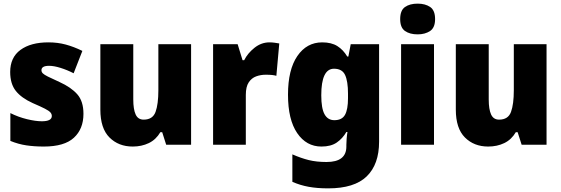

<svg xmlns="http://www.w3.org/2000/svg" viewBox="-20 -796 3086 1056"><path d="M439 -170Q439 -87 386.5 -38.5Q334 10 221 10Q169 10 125 3.5Q81 -3 37 -21V-174Q81 -152 128.5 -140.5Q176 -129 210 -129Q265 -129 265 -158Q265 -169 257 -178Q249 -187 226.5 -198.5Q204 -210 160 -229Q98 -257 67 -296Q36 -335 36 -400Q36 -480 92.5 -521.5Q149 -563 246 -563Q297 -563 341.5 -551Q386 -539 433 -516L385 -393Q350 -411 313.5 -422.5Q277 -434 250 -434Q208 -434 208 -410Q208 -400 215.5 -392.5Q223 -385 244 -374.5Q265 -364 307 -345Q371 -316 405 -277.5Q439 -239 439 -170Z M1031 -553V0H894L872 -69H862Q838 -28 798.5 -9Q759 10 710 10Q632 10 582 -40Q532 -90 532 -193V-553H713V-249Q713 -195 726 -166.5Q739 -138 770 -138Q820 -138 835.5 -180.5Q851 -223 851 -300V-553Z M1462 -563Q1476 -563 1490.5 -561Q1505 -559 1516 -557L1500 -379Q1490 -382 1476.5 -383.5Q1463 -385 1441 -385Q1414 -385 1389 -376Q1364 -367 1348 -343Q1332 -319 1332 -274V0H1152V-553H1287L1314 -465H1323Q1342 -503 1379.5 -533Q1417 -563 1462 -563Z M1752 -563Q1803 -563 1835.5 -542.5Q1868 -522 1890 -485H1896L1909 -553H2065V-17Q2065 108 1997 174Q1929 240 1785 240Q1725 240 1678 231.5Q1631 223 1588 204V53Q1636 74 1678.5 84.5Q1721 95 1776 95Q1885 95 1885 10V1Q1885 -13 1886.5 -32.5Q1888 -52 1891 -70H1885Q1864 -34 1832 -12Q1800 10 1748 10Q1665 10 1614.5 -64Q1564 -138 1564 -275Q1564 -413 1615.5 -488Q1667 -563 1752 -563ZM1817 -418Q1747 -418 1747 -272Q1747 -200 1765 -167.5Q1783 -135 1819 -135Q1861 -135 1877.5 -164.5Q1894 -194 1894 -256V-281Q1894 -349 1878 -383.5Q1862 -418 1817 -418Z M2277 -776Q2319 -776 2346 -757.5Q2373 -739 2373 -691Q2373 -644 2345.5 -625.5Q2318 -607 2277 -607Q2234 -607 2207.5 -625.5Q2181 -644 2181 -691Q2181 -739 2207.5 -757.5Q2234 -776 2277 -776ZM2367 -553V0H2186V-553Z M2986 -553V0H2849L2827 -69H2817Q2793 -28 2753.5 -9Q2714 10 2665 10Q2587 10 2537 -40Q2487 -90 2487 -193V-553H2668V-249Q2668 -195 2681 -166.5Q2694 -138 2725 -138Q2775 -138 2790.5 -180.5Q2806 -223 2806 -300V-553Z"/></svg>

Font: Noto Sans Ethiopic SemiCondensed Black
Style: Regular
Weight: 900
Width: 4
Designer: Monotype Design Team
Foundry: Monotype Imaging Inc.
Version: Version 2.102; ttfautohint (v1.8.4.7-5d5b)